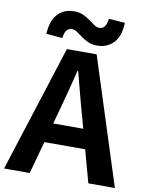

<svg xmlns="http://www.w3.org/2000/svg" viewBox="-106 -1035 853 1107"><g transform="rotate(10 320.5 -481.5)"><path d="M-3.8 0 233.3 -740.8H407.5L644.9 0H489.5L383.7 -385.9Q366.9 -444.1 351.2 -506.3Q335.5 -568.5 319.4 -627.9H315.4Q300.9 -567.7 284.7 -505.9Q268.5 -444.1 252.5 -385.9L146.3 0ZM143.3 -190.1V-304.8H495.4V-190.1ZM401.1 -790.9Q370.6 -790.9 347.4 -801.3Q324.1 -811.6 306.2 -825.2Q288.3 -838.8 273 -849.2Q257.8 -859.6 241.6 -859.6Q224.4 -859.6 212.3 -845.8Q200.3 -832.1 196.3 -799.1L101.4 -806.8Q105.8 -886.6 142.8 -924.7Q179.8 -962.8 236.9 -962.8Q267.3 -962.8 290.6 -952.4Q313.9 -942 331.8 -928.3Q349.7 -914.6 365.3 -904.2Q381 -893.9 396.4 -893.9Q414.4 -893.9 425.8 -907.7Q437.2 -921.6 441.5 -954.6L536.5 -947.9Q533.2 -867.1 495.7 -829Q458.1 -790.9 401.1 -790.9Z"/></g></svg>

Font: Noto Sans TC Thin
Style: Regular
Weight: 100
Designer: Ryoko NISHIZUKA 西塚涼子 (kana, bopomofo & ideographs); Paul D. Hunt (Latin, Greek & Cyrillic); Sandoll Communications 산돌커뮤니
Foundry: Adobe
Version: Version 2.004-H2;hotconv 1.0.118;makeotfexe 2.5.65603